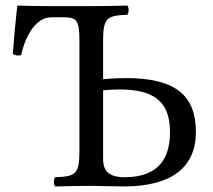

<svg xmlns="http://www.w3.org/2000/svg" viewBox="-20 -667 763 689"><path d="M427 -31C359 -31 350 -65 350 -98V-343C371.5 -344.9 391.4 -345.9 409.7 -345.9C538.3 -345.9 590 -297.7 590 -193C590 -110 559 -31 427 -31ZM265 -523V-122C265 -39 248 -34 178 -31C172 -25 172 -4 178 2C217 1 270.3 0 308 0C337 0 389 2 425 2C596.5 2 683 -67.5 683 -193C683 -320.1 615.6 -386.8 432.3 -386.8C407.1 -386.8 379.7 -385.5 350 -383V-523C350 -606 367 -611 437 -614C443 -620 443 -641 437 -647C398 -646 357 -645 307 -645H163.7C114.7 -645 77 -646 42 -647C35 -584 30 -530 26 -474C33.7 -468.5 42 -466 56 -469C64 -512 98 -605 164 -605H206C253 -605 265 -598 265 -523Z"/></svg>

Font: Libertinus Math
Style: Regular
Weight: 400
Designer: Philipp H. Poll
Foundry: Khaled Hosny
Version: Version 6.2